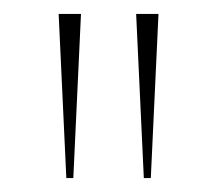

<svg xmlns="http://www.w3.org/2000/svg" viewBox="-20 -728 311 275"><path d="M75 -473 64 -708H96L85 -473ZM186 -473 175 -708H207L196 -473Z"/></svg>

Font: Kalnia ExtraLight
Style: Regular
Weight: 250
Designer: Frida Medrano
Foundry: Frida Medrano
Version: Version 1.105